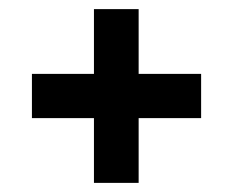

<svg xmlns="http://www.w3.org/2000/svg" viewBox="-20 -485 511 421"><path d="M186 -84V-226H50V-323H186V-465H284V-323H421V-226H284V-84Z"/></svg>

Font: Alumni Sans SemiBold
Style: Regular
Weight: 600
Designer: Robert E. Leuschke
Foundry: Robert E. Leuschke
Version: Version 1.018